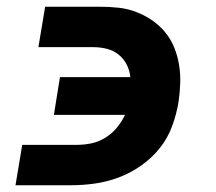

<svg xmlns="http://www.w3.org/2000/svg" viewBox="-20 -550 640 570"><path d="M26 0 46 -120H209Q230 -120 251.5 -124.5Q273 -129 292.5 -141Q312 -153 327 -171Q342 -189 351 -209H140L158 -321H367Q365 -341 356 -358.5Q347 -376 332 -388Q317 -400 297.5 -405Q278 -410 257 -410H94L114 -530H277Q305 -530 332.5 -527Q360 -524 385.5 -514Q411 -504 432.5 -489Q454 -474 470.5 -454Q487 -434 497 -409.5Q507 -385 511.5 -358Q516 -331 515 -302.5Q514 -274 510 -247Q504 -211 491 -175.5Q478 -140 454.5 -110.5Q431 -81 399 -58.5Q367 -36 332 -23Q297 -10 261 -5Q225 0 189 0Z"/></svg>

Font: Iosevka Curly Slab HvEx
Style: Italic
Weight: 900
Width: 7
Italic angle: -9°
Monospace: yes
Designer: Belleve Invis
Foundry: Belleve Invis
Version: Version 11.1.0; ttfautohint (v1.8.3)